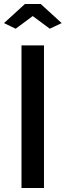

<svg xmlns="http://www.w3.org/2000/svg" viewBox="-27 -936 327 956"><path d="M192 0H80V-710H192ZM51 -793 -7 -821 97 -916H176L280 -821L221 -793L136 -856Z"/></svg>

Font: Raleway
Style: Regular
Weight: 600
Designer: Matt McInerney, Pablo Impallari, Rodrigo Fuenzalida
Foundry: Matt McInerney, Pablo Impallari, Rodrigo Fuenzalida
Version: Version 1.000;PS 001.001;hotconv 1.0.56; ttfautohint (v1.5)